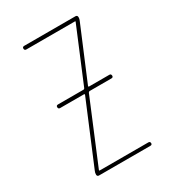

<svg xmlns="http://www.w3.org/2000/svg" viewBox="-176 -833 853 937"><g transform="rotate(-30 250.0 -365.0)"><path d="M98.6 -29.3 243.2 -375Q244.1 -376 243.2 -377.9Q242.2 -379.9 240.2 -379.9H105.5Q95.7 -379.9 95.2 -390.1Q94.7 -400.4 105.5 -400.4H249Q253.9 -400.4 255.9 -405.3L381.8 -707V-709Q381.8 -710 380.9 -710H105.5Q95.7 -710 95.2 -720.2Q94.7 -730.5 105.5 -730.5H394.5Q404.3 -730.5 405.3 -719.7Q405.3 -709 401.4 -701.2L277.3 -405.3Q276.4 -404.3 277.3 -402.3Q278.3 -400.4 280.3 -400.4H394.5Q404.3 -400.4 404.8 -390.1Q405.3 -379.9 394.5 -379.9H272.5Q267.6 -379.9 264.6 -375L118.2 -23.4V-21.5Q118.2 -20.5 119.1 -19.5H394.5Q404.3 -19.5 404.8 -9.8Q405.3 0 394.5 0H105.5Q95.7 0 94.7 -9.8Q94.7 -21.5 98.6 -29.3Z"/></g></svg>

Font: Rounded Mgen+ 1m thin
Style: Regular
Weight: 100
Designer: [Source Han Sans]
Ryoko NISHIZUKA  (kana & ideographs); Paul D. Hunt (Latin, Greek & Cyrillic); Wenlong ZHANG  (bopomofo
Version: Version 1.059.20150602